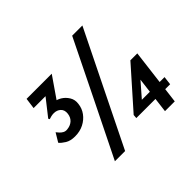

<svg xmlns="http://www.w3.org/2000/svg" viewBox="-167 -1001 1236 1236"><g transform="rotate(-45 451.0 -383.0)"><path d="M172 -294Q131 -294 105 -310Q79 -326 66 -342L102 -402Q108 -395 117 -384.5Q126 -374 139 -367Q152 -360 168 -362Q199 -365 218.5 -382.5Q238 -400 242 -430Q246 -462 227.5 -479.5Q209 -497 180 -497Q168 -497 155.5 -494Q143 -491 135 -488L130 -497L233 -628L253 -612H112L122 -686H351L224 -502L159 -520Q172 -531 190.5 -538.5Q209 -546 232 -546Q256 -546 281.5 -530.5Q307 -515 323.5 -488Q340 -461 335 -427Q331 -390 309 -360Q287 -330 252 -312Q217 -294 172 -294ZM710 -766Q615 -574 521.5 -383Q428 -192 333 0H240Q335 -192 429 -383Q523 -574 617 -766ZM849 -157 842 -99H534L536 -125L770 -389H833L785 0H696L731 -282L754 -285L611 -121L601 -157Z"/></g></svg>

Font: Josefin Sans Medium
Style: Italic
Weight: 500
Italic angle: -7°
Designer: Santiago Orozco
Foundry: Typemade
Version: Version 2.000